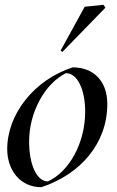

<svg xmlns="http://www.w3.org/2000/svg" viewBox="-20 -764 486 798"><path d="M152 14C315 -40 426 -168 426 -332C426 -424 372 -484 282 -484C122 -432 10 -290 10 -144C10 -60 61 14 152 14ZM179 -10C133 -10 101 -79 101 -176C101 -297 166 -416 254 -460C301 -460 334 -393 334 -300C334 -169 267 -50 179 -10ZM239 -548 418 -732 410 -744 332 -736 232 -554Z"/></svg>

Font: Mazius Display Extra italic
Style: Regular
Weight: 400
Italic angle: -17°
Designer: Alberto Casagrande & Collletttivo
Foundry: Collletttivo
Version: Version 2.000;Glyphs 3.2 (3217)